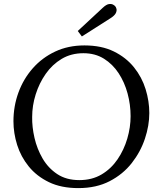

<svg xmlns="http://www.w3.org/2000/svg" viewBox="-20 -949 828 985"><path d="M413 -716Q501 -716 564 -685Q627 -654 667.5 -603.5Q708 -553 727 -491.5Q746 -430 746 -369Q746 -305 723.5 -237.5Q701 -170 656 -112.5Q611 -55 542.5 -19.5Q474 16 382 16Q294 16 231 -14.5Q168 -45 127.5 -95Q87 -145 68 -205.5Q49 -266 49 -327Q49 -404 74.5 -474Q100 -544 148 -598.5Q196 -653 263 -684.5Q330 -716 413 -716ZM408 -676Q345 -676 296.5 -647Q248 -618 214.5 -570Q181 -522 163 -464.5Q145 -407 145 -349Q144 -298 157 -241.5Q170 -185 198.5 -136Q227 -87 273.5 -56Q320 -25 387 -25Q452 -25 501 -54Q550 -83 583 -131.5Q616 -180 633 -238Q650 -296 650 -353Q650 -412 634.5 -469.5Q619 -527 588.5 -573.5Q558 -620 513 -648Q468 -676 408 -676ZM400 -762 379 -790 506 -908Q525 -926 538.5 -928Q552 -930 560.5 -925Q569 -920 571 -917Q575 -913 577.5 -903.5Q580 -894 574 -881.5Q568 -869 546 -855Z"/></svg>

Font: Lora
Style: Italic
Weight: 400
Italic angle: -3°
Designer: Olga Karpushina, Alexei Vanyashin (Cyrillic)
Foundry: Cyreal
Version: Version 3.008